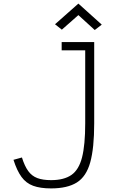

<svg xmlns="http://www.w3.org/2000/svg" viewBox="-20 -1034 640 1068"><path d="M264 14Q204 14 164.5 -0.5Q125 -15 99.5 -50Q74 -85 55 -145L102 -158Q117 -110 137 -82.5Q157 -55 187.5 -43.5Q218 -32 264 -32Q336 -32 377.5 -61Q419 -90 436.5 -159Q454 -228 454 -348V-754H323V-800H504V-348Q504 -210 482 -131Q460 -52 407.5 -19Q355 14 264 14ZM507 -867 416 -950 324 -869 286 -899 416 -1014 546 -897Z"/></svg>

Font: Victor Mono Thin
Style: Regular
Weight: 100
Monospace: yes
Designer: Rune Bjørnerås
Version: Version 1.561;gftools[0.9.30]